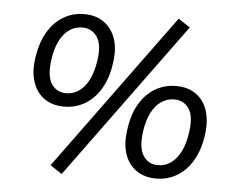

<svg xmlns="http://www.w3.org/2000/svg" viewBox="-53 -793 1069 881"><g transform="rotate(5 481.5 -352.5)"><path d="M262 26 208 -10 735 -731 789 -695ZM246 -283Q192 -283 155 -309Q118 -335 102 -382Q86 -429 95 -492Q105 -564 134 -613.5Q163 -663 206.5 -688.5Q250 -714 302 -714Q356 -714 393 -687.5Q430 -661 446 -614.5Q462 -568 453 -506Q444 -434 415 -384.5Q386 -335 342.5 -309Q299 -283 246 -283ZM250 -345Q282 -345 309 -363.5Q336 -382 354 -418Q372 -454 380 -507Q391 -581 366.5 -616.5Q342 -652 299 -652Q266 -652 239.5 -634Q213 -616 194.5 -580Q176 -544 169 -490Q159 -416 182.5 -380.5Q206 -345 250 -345ZM695 9Q641 9 603.5 -17.5Q566 -44 550.5 -91Q535 -138 544 -200Q553 -273 582 -322Q611 -371 654.5 -396.5Q698 -422 750 -422Q805 -422 842 -396Q879 -370 894.5 -323Q910 -276 902 -214Q893 -143 864 -93Q835 -43 791.5 -17Q748 9 695 9ZM698 -53Q731 -53 757.5 -71.5Q784 -90 802.5 -126.5Q821 -163 828 -216Q839 -290 815 -325Q791 -360 747 -360Q715 -360 688 -342Q661 -324 642.5 -288Q624 -252 617 -199Q607 -125 630.5 -89Q654 -53 698 -53Z"/></g></svg>

Font: Nunito Sans 7pt
Style: Italic
Weight: 400
Italic angle: -9°
Designer: Vernon Adams
Foundry: Vernon Adams
Version: Version 3.101;gftools[0.9.27]